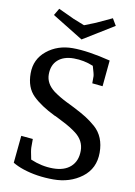

<svg xmlns="http://www.w3.org/2000/svg" viewBox="-100 -986 750 1064"><g transform="rotate(10 274.5 -453.5)"><path d="M349 -263Q316 -288 274 -309L229 -332Q226 -333 223 -334Q141 -374 96 -418.5Q51 -463 51 -542.5Q51 -622 111.5 -671Q172 -720 257 -720Q342 -720 470 -688L456 -541L397 -547V-587Q397 -597 383 -643Q330 -665 273 -665Q216 -665 183.5 -636Q151 -607 151 -554Q151 -502 201 -464Q236 -439 275.5 -419.5Q315 -400 317 -399Q364 -375 391 -358Q418 -341 447 -316Q504 -265 504 -175.5Q504 -86 437 -35.5Q370 15 276.5 15Q183 15 105 -11Q72 -22 45 -38L60 -192L126 -186V-138Q126 -123 137 -72Q200 -45 264 -45Q328 -45 363.5 -77.5Q399 -110 399 -167.5Q399 -225 349 -263ZM470 -883 296 -776 122 -883 145 -922 233 -881 296 -856 359 -881 447 -922Z"/></g></svg>

Font: Andada
Style: Regular
Weight: 400
Designer: Carolina Giovagnoli
Foundry: Carolina Giovagnoli
Version: Version 1.002